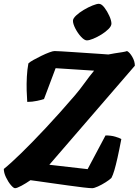

<svg xmlns="http://www.w3.org/2000/svg" viewBox="-35 -988 728 1008"><path d="M44 0Q36 0 22 -16.5Q8 -33 -3.5 -57Q-15 -81 -15 -101Q20 -129 77 -184.5Q134 -240 206.5 -317.5Q279 -395 358 -487Q383 -516 408.5 -551.5Q434 -587 459 -617L257 -630L196 -468Q185 -464 159.5 -458.5Q134 -453 108 -453Q106 -478 105 -513Q104 -548 106 -585.5Q108 -623 114 -655Q122 -663 141 -673.5Q160 -684 182.5 -695Q205 -706 224 -713Q243 -720 251 -720Q259 -720 286 -718.5Q313 -717 349.5 -714.5Q386 -712 424 -709.5Q462 -707 492 -705Q522 -703 534 -702Q547 -705 567 -708Q587 -711 606 -714Q625 -717 632 -720Q646 -713 659.5 -689.5Q673 -666 673 -643L224 -123L425 -100L519 -277Q548 -277 570 -270.5Q592 -264 602 -258Q591 -200 582 -160Q573 -120 565.5 -94.5Q558 -69 550 -54Q540 -44 519.5 -31Q499 -18 479 -9Q459 0 449 0Q436 0 402 -4Q368 -8 325 -14Q282 -20 239 -26Q196 -32 165 -36.5Q134 -41 125 -42Q102 -26 78 -13Q54 0 44 0ZM421 -776Q408 -776 390.5 -795Q373 -814 360.5 -838.5Q348 -863 348 -879Q348 -891 364.5 -906.5Q381 -922 404.5 -936Q428 -950 450.5 -959Q473 -968 484 -968Q498 -968 513 -948.5Q528 -929 539 -904.5Q550 -880 550 -864Q550 -851 534.5 -835.5Q519 -820 497 -806.5Q475 -793 454 -784.5Q433 -776 421 -776Z"/></svg>

Font: Texturina Medium 12pt Black
Style: Italic
Weight: 900
Italic angle: -11°
Version: Version 1.002